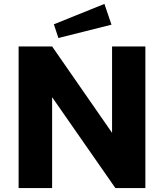

<svg xmlns="http://www.w3.org/2000/svg" viewBox="-20 -960 837 980"><path d="M513 -940 255 -836 278 -766 549 -834ZM552 -723V-282L246 -723H75V0H246V-464L569 0H722V-723Z"/></svg>

Font: United Sans ExtraBold
Style: Regular
Weight: 800
Designer: Pablo Impallari, Rodrigo Fuenzalida (Modified by Dan O. Williams)
Version: Version 1.000;PS 001.000;hotconv 1.0.88;makeotf.lib2.5.64775